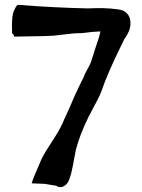

<svg xmlns="http://www.w3.org/2000/svg" viewBox="-20 -739 575 776"><path d="M29 -605C31 -601 33 -601 36 -597V-591L155 -593C170 -594 184 -594 199 -595L242 -600C263 -603 285 -605 308 -605C326 -606 352 -611 370 -611L386 -612C382 -593 374 -568 362 -534C359 -524 356 -513 352 -502C344 -471 330 -459 317 -425C305 -401 292 -375 281 -350C268 -319 254 -287 241 -260C223 -213 194 -174 166 -129C149 -101 144 -88 132 -59C121 -35 113 -15 108 2L160 4L208 12C212 15 216 17 221 17C237 19 253 6 260 -14C273 -47 279 -99 287 -135C300 -181 311 -211 338 -267C342 -274 346 -281 349 -288C364 -318 381 -344 392 -376C405 -416 437 -488 465 -545C472 -560 479 -573 483 -582C503 -609 509 -631 507 -651C506 -677 488 -698 458 -701C415 -707 381 -707 334 -705C249 -707 143 -712 60 -719H50C40 -707 32 -689 30 -670C28 -648 28 -626 29 -605Z"/></svg>

Font: Vapor
Style: Regular
Weight: 400
Foundry: Cannot Into Space Fonts
Version: Version 0.179